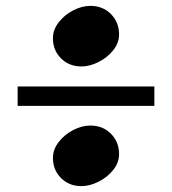

<svg xmlns="http://www.w3.org/2000/svg" viewBox="-20 -639 585 653"><path d="M40 -345H505V-279H40ZM385 -115Q385 -86 365 -61Q345 -36 315 -21Q285 -6 257 -6Q215 -6 187.5 -33.5Q160 -61 160 -102Q160 -131 180 -156.5Q200 -182 229.5 -197Q259 -212 287 -212Q330 -212 357.5 -184Q385 -156 385 -115ZM385 -522Q385 -493 365 -468Q345 -443 315 -428Q285 -413 257 -413Q215 -413 187.5 -440.5Q160 -468 160 -509Q160 -538 180 -563.5Q200 -589 229.5 -604Q259 -619 287 -619Q330 -619 357.5 -591Q385 -563 385 -522Z"/></svg>

Font: InknutAntiqua
Style: Bold
Weight: 700
Designer: Claus Eggers Srensen
Foundry: Claus Eggers Srensen
Version: Version 1.000; ttfautohint (v1.2) -l 7 -r 28 -G 50 -x 13 -D 